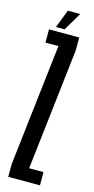

<svg xmlns="http://www.w3.org/2000/svg" viewBox="-111 -722 369 753"><g transform="rotate(15 73.0 -345.0)"><path d="M8.5 0V-51.8L65.7 -545.4L66.4 -546.2H13.1V-600H135.9V-548.2L79.1 -55.5L78.7 -53.8H137.2V0ZM37 -616 65.6 -689.8H115.8L72.2 -616Z"/></g></svg>

Font: Anybody UltraCondensed Thin
Style: Regular
Weight: 100
Width: 1
Designer: Tyler Finck
Foundry: Etcetera Type Company
Version: Version 1.110